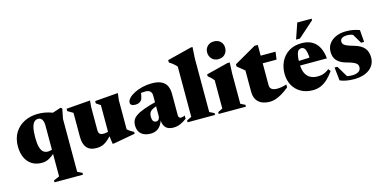

<svg xmlns="http://www.w3.org/2000/svg" viewBox="-85 -1219 3919 1950"><g transform="rotate(-15 1874.0 -244.0)"><path d="M218 -250Q218 -190 227.8 -152.5Q237.5 -115 257 -97.5Q276.5 -80 305.5 -80Q319.5 -80 338.5 -84.2Q357.5 -88.5 373 -100.5V-61.5Q346.5 -38.5 325.5 -23.5Q304.5 -8.5 286.8 0Q269 8.5 252.5 11.8Q236 15 219 15Q156.5 15 113.2 -13Q70 -41 47.2 -91.5Q24.5 -142 24.5 -208Q24.5 -294.5 62.5 -354.5Q100.5 -414.5 164 -445.5Q227.5 -476.5 305 -476.5Q335.5 -476.5 363.8 -472.5Q392 -468.5 421.2 -460Q450.5 -451.5 483.5 -437.5L434 -440.5L544 -476.5L560 -465.5L539.5 -361V195.5L589 219.5V239H289.5V219.5L350 193V-342.5Q350 -380.5 336.2 -403.8Q322.5 -427 294 -427Q271 -427 253.8 -410.5Q236.5 -394 227.2 -355.5Q218 -317 218 -250Z M847 -160Q847 -141 852.8 -129.8Q858.5 -118.5 870 -113.8Q881.5 -109 899.5 -109Q920 -109 937.8 -113.5Q955.5 -118 972 -128L985.5 -107Q951 -67 925.2 -43Q899.5 -19 878 -7Q856.5 5 835.5 9.2Q814.5 13.5 790.5 13.5Q725 13.5 691.8 -25.2Q658.5 -64 658.5 -139.5V-392.5L601.5 -426.5V-451L853 -470.5L847 -402.5ZM961 14 947.5 -89.5V-396.5L902 -426.5V-451L1145.5 -470.5L1136.5 -398.5V-91.5Q1142.5 -86 1149.8 -80Q1157 -74 1165.8 -68.2Q1174.5 -62.5 1184 -57Q1193.5 -51.5 1203.5 -46.5V-27L979 14Z M1504 -287 1502.5 -245Q1472 -236 1453 -226.2Q1434 -216.5 1424 -205.2Q1414 -194 1410.5 -180.8Q1407 -167.5 1407 -152Q1407 -118.5 1417.8 -104.5Q1428.5 -90.5 1448 -90.5Q1459 -90.5 1467.8 -96.5Q1476.5 -102.5 1481.2 -114Q1486 -125.5 1486 -141.5V-352.5Q1486 -380.5 1469.8 -397Q1453.5 -413.5 1419 -413.5Q1402.5 -413.5 1388.5 -412Q1374.5 -410.5 1363.5 -407.5L1378 -445.5Q1373.5 -407 1369.2 -385.2Q1365 -363.5 1360.5 -352.5Q1356 -341.5 1350 -334.5Q1342 -324 1325.5 -316.8Q1309 -309.5 1289 -309.5Q1262 -309.5 1248.8 -318.5Q1235.5 -327.5 1235.5 -343.5Q1235.5 -367.5 1257.5 -391Q1279.5 -414.5 1317.2 -433.8Q1355 -453 1402.5 -464.8Q1450 -476.5 1500.5 -476.5Q1568 -476.5 1606.2 -456.2Q1644.5 -436 1659.8 -400.5Q1675 -365 1675 -319V-95.5Q1675 -85 1678 -77.8Q1681 -70.5 1687.2 -67Q1693.5 -63.5 1702.5 -63.5Q1711.5 -63.5 1721.5 -66Q1731.5 -68.5 1742.5 -75V-40Q1710 -15 1675.2 0Q1640.5 15 1604 15Q1563.5 15 1539 0.5Q1514.5 -14 1503.5 -41.8Q1492.5 -69.5 1491 -108.5L1498.5 -106Q1487.5 -63.5 1468 -37Q1448.5 -10.5 1422 2Q1395.5 14.5 1362 14.5Q1299.5 14.5 1264 -17Q1228.5 -48.5 1228.5 -109Q1228.5 -137 1239.5 -160.2Q1250.5 -183.5 1279.8 -204.2Q1309 -225 1363.2 -245.2Q1417.5 -265.5 1504 -287Z M1992 -43.5 2041.5 -19.5V0H1753V-19.5L1803 -43.5V-572.5Q1795 -582.5 1784.5 -592.2Q1774 -602 1759.8 -613Q1745.5 -624 1726 -636.5V-661L1981.5 -725.5H1999L1992 -608Z M2222.5 -538Q2180 -538 2154 -565.5Q2128 -593 2128 -633Q2128 -672 2154 -698.2Q2180 -724.5 2222.5 -724.5Q2266.5 -724.5 2292 -698.2Q2317.5 -672 2317.5 -633Q2317.5 -593 2292 -565.5Q2266.5 -538 2222.5 -538ZM2323.5 -476.5 2318.5 -362.5V-43L2366.5 -19.5V0H2080V-19.5L2129.5 -43.5V-340.5Q2122.5 -350.5 2114 -359.8Q2105.5 -369 2094.8 -378.5Q2084 -388 2070.5 -399V-418.5L2299.5 -476.5Z M2645 -149Q2645 -123 2664.2 -108.5Q2683.5 -94 2722 -94Q2742.5 -94 2766.8 -98Q2791 -102 2821 -111.5V-80.5Q2778 -46 2741.8 -25Q2705.5 -4 2675 5.5Q2644.5 15 2618 15Q2569 15 2532.8 -0.8Q2496.5 -16.5 2476.5 -50Q2456.5 -83.5 2456.5 -136V-356.5L2380 -419V-442Q2393 -449.5 2414.5 -461.8Q2436 -474 2461.8 -488.8Q2487.5 -503.5 2514.5 -519Q2541.5 -534.5 2566.5 -549Q2591.5 -563.5 2611 -574.5H2645V-451ZM2568 -381V-461.5H2801.5L2790.5 -381Z M3079 -476.5Q3143.5 -476.5 3188 -450.5Q3232.5 -424.5 3257.2 -376Q3282 -327.5 3287.5 -261H2959.5V-307.5L3209 -317.5L3120 -288Q3119 -339.5 3112.5 -370Q3106 -400.5 3094 -414.2Q3082 -428 3063.5 -428Q3046.5 -428 3033.2 -417Q3020 -406 3012.5 -374.5Q3005 -343 3005 -281Q3005 -222 3022.2 -183.8Q3039.5 -145.5 3072 -126.8Q3104.5 -108 3150 -108Q3173.5 -108 3193.2 -112Q3213 -116 3232.2 -125.5Q3251.5 -135 3273 -151.5L3291 -127Q3259.5 -82 3225.5 -50.2Q3191.5 -18.5 3153 -1.8Q3114.5 15 3069.5 15Q2996.5 15 2943 -15.5Q2889.5 -46 2860.5 -99.5Q2831.5 -153 2831.5 -222Q2831.5 -290.5 2859.5 -348.2Q2887.5 -406 2942.5 -441.2Q2997.5 -476.5 3079 -476.5ZM3034.5 -526 3091 -690.5H3242V-674L3075 -526Z M3542.5 -476.5Q3588 -476.5 3620 -470.2Q3652 -464 3686 -451.5L3696 -324.5H3664.5L3590 -449L3635 -407Q3613.5 -421.5 3592 -428Q3570.5 -434.5 3550.5 -434.5Q3511.5 -434.5 3492.2 -422.5Q3473 -410.5 3473 -387Q3473 -372.5 3480.5 -361Q3488 -349.5 3512.2 -338.2Q3536.5 -327 3586.5 -313Q3624 -302.5 3650.2 -287.5Q3676.5 -272.5 3692.8 -252.8Q3709 -233 3716.5 -208.8Q3724 -184.5 3724 -155.5Q3724 -100.5 3695.2 -62.5Q3666.5 -24.5 3616.8 -4.8Q3567 15 3502.5 15Q3457.5 15 3419.8 8Q3382 1 3354 -11.5L3338.5 -151H3368L3452.5 -10L3392 -48Q3408.5 -41 3425.2 -36.5Q3442 -32 3459 -30Q3476 -28 3491.5 -28Q3533.5 -28 3558.8 -43.5Q3584 -59 3584 -91.5Q3584 -104.5 3578.8 -114.8Q3573.5 -125 3561 -133.8Q3548.5 -142.5 3526 -151.2Q3503.5 -160 3468.5 -169.5Q3422 -182 3393.8 -202.8Q3365.5 -223.5 3353 -251.5Q3340.5 -279.5 3340.5 -314.5Q3340.5 -365.5 3368 -401.8Q3395.5 -438 3441.5 -457.2Q3487.5 -476.5 3542.5 -476.5Z"/></g></svg>

Font: Newsreader 36pt ExtraBold
Style: Regular
Weight: 800
Designer: Hugues Gentile
Foundry: Production Type
Version: Version 1.003